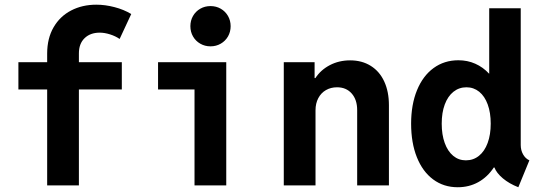

<svg xmlns="http://www.w3.org/2000/svg" viewBox="-20 -787 2290 815"><path d="M314.9 -522.9H497.1V-407.2H314.9V0H180.2V-407.2H58.1V-522.9H180.2V-559.6Q180.2 -624 207.3 -670.9Q234.4 -717.8 281.7 -742.4Q329.1 -767.1 388.7 -767.1Q426.3 -767.1 465.8 -756.8Q505.4 -746.6 537.1 -727.5L487.8 -621.6Q470.2 -633.8 447 -641.1Q423.8 -648.4 403.3 -648.4Q363.3 -648.4 339.1 -625Q314.9 -601.6 314.9 -560.5Z M650.9 -522.9H940.4V0H805.7V-407.2H650.9ZM788.1 -675.8Q788.1 -699.7 799.3 -719.2Q810.5 -738.8 830.1 -750Q849.6 -761.2 873.5 -761.2Q897.5 -761.2 917 -750Q936.5 -738.8 947.8 -719.2Q959 -699.7 959 -675.8Q959 -651.9 947.8 -632.3Q936.5 -612.8 917 -601.6Q897.5 -590.3 873.5 -590.3Q849.6 -590.3 830.1 -601.6Q810.5 -612.8 799.3 -632.3Q788.1 -651.9 788.1 -675.8Z M1630.9 -340.3V0H1496.1V-319.8Q1496.1 -363.8 1472.9 -390.1Q1449.7 -416.5 1410.6 -416.5Q1384.3 -416.5 1363.5 -404.5Q1342.8 -392.6 1331.1 -370.4Q1319.3 -348.1 1319.3 -318.8V0H1184.6V-522.9H1315.4V-455.6H1318.8Q1341.3 -490.2 1380.1 -510.5Q1418.9 -530.8 1466.3 -530.8Q1516.6 -530.8 1554 -507.3Q1591.3 -483.9 1611.1 -440.9Q1630.9 -397.9 1630.9 -340.3Z M2190.4 -171.4Q2190.4 -149.4 2200.4 -131.6Q2210.4 -113.8 2227.1 -106.4L2180.2 7.8Q2141.6 -7.3 2114.7 -29.8Q2087.9 -52.2 2078.6 -76.2H2076.2Q2049.3 -35.6 2010.3 -13.9Q1971.2 7.8 1922.9 7.8Q1863.3 7.8 1818.6 -25.4Q1773.9 -58.6 1749.5 -119.6Q1725.1 -180.7 1725.1 -262.2Q1725.1 -342.8 1750 -403.8Q1774.9 -464.8 1820.3 -498Q1865.7 -531.2 1925.8 -531.2Q1964.4 -531.2 1997.3 -516.6Q2030.3 -502 2055.7 -474.6H2056.6V-752H2190.4ZM2063 -262.2Q2063 -308.6 2050.3 -343.5Q2037.6 -378.4 2014.2 -397.5Q1990.7 -416.5 1960 -416.5Q1928.7 -416.5 1904.8 -397.5Q1880.9 -378.4 1867.9 -343.5Q1855 -308.6 1855 -262.2Q1855 -215.3 1867.7 -180.2Q1880.4 -145 1903.6 -125.7Q1926.8 -106.4 1957.5 -106.4Q1989.3 -106.4 2013.2 -125.7Q2037.1 -145 2050 -180.2Q2063 -215.3 2063 -262.2Z"/></svg>

Font: Reddit Mono
Style: Bold
Weight: 700
Designer: Stephen Hutchings
Foundry: Reddit
Version: Version 1.009